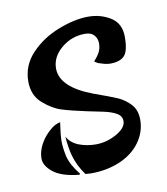

<svg xmlns="http://www.w3.org/2000/svg" viewBox="-55 -431 429 494"><g transform="rotate(-10 159.0 -184.0)"><path d="M129.9 14.6Q111.3 -10.7 103.5 -39.1Q97.7 -60.5 95.7 -88.9Q105.5 -71.3 126 -63.5Q146.5 -55.7 169.9 -55.7Q198.2 -55.7 224.1 -70.3Q250 -85 250 -102.5Q250 -116.2 236.8 -123.5Q223.6 -130.9 202.6 -135.3Q181.6 -139.6 162.1 -143.6Q121.1 -152.3 97.7 -159.7Q74.2 -167 50.3 -188Q26.4 -209 26.4 -245.1Q26.4 -287.1 56.2 -318.4Q85.9 -349.6 128.9 -366.2Q171.9 -382.8 207 -382.8Q239.3 -382.8 265.1 -366.7Q291 -350.6 291 -315.4Q291 -278.3 279.3 -266.1Q267.6 -253.9 242.2 -253.9Q237.3 -253.9 227.5 -255.9L214.8 -259.8Q210 -260.7 202.1 -266.6Q212.9 -278.3 217.8 -288.1Q222.7 -297.9 222.7 -310.5Q222.7 -323.2 214.8 -332Q207 -340.8 191.4 -340.8Q156.2 -340.8 129.4 -318.4Q102.5 -295.9 102.5 -265.6Q102.5 -216.8 185.5 -185.5Q229.5 -169.9 247.1 -162.1Q264.6 -154.3 278.8 -139.2Q293 -124 293 -98.6Q293 -67.4 274.4 -41Q255.9 -14.6 221.7 0.5Q187.5 15.6 143.6 15.6ZM25.4 -43.9Q25.4 -72.3 48.8 -100.6Q54.7 -107.4 61.5 -113.3Q74.2 -125 88.9 -127.9Q84 -95.7 84 -79.1Q84 -61.5 88.9 -39.1Q94.7 -15.6 115.2 9.8Q118.2 13.7 112.3 13.7Q67.4 8.8 46.4 -8.3Q25.4 -25.4 25.4 -43.9Z"/></g></svg>

Font: BKP Parklife Display
Style: Regular
Weight: 400
Designer: Font Diner, Inc.; LA MECHKY PLUS GmbH
Foundry: Font Diner, Inc.; LA MECHKY PLUS GmbH
Version: Version 1.007